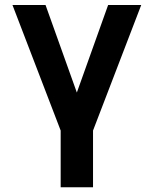

<svg xmlns="http://www.w3.org/2000/svg" viewBox="-20 -538 626 782"><path d="M227.1 224.6V-6.3L30.8 -517.6H165.5L293 -161.1L420.4 -517.6H555.2L358.9 -6.3V224.6Z"/></svg>

Font: Caskaydia Cove
Style: Bold
Weight: 700
Monospace: yes
Designer: Aaron Bell
Foundry: Saja Typeworks
Version: Version 4.300; ttfautohint (v1.8.3)